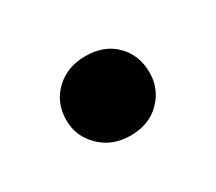

<svg xmlns="http://www.w3.org/2000/svg" viewBox="-47 -482 339 302"><g transform="rotate(-30 122.5 -331.0)"><path d="M123 -259Q90 -259 68.5 -280Q47 -301 47 -330Q47 -362 68.5 -382.5Q90 -403 123 -403Q157 -403 177.5 -382.5Q198 -362 198 -330Q198 -301 177.5 -280Q157 -259 123 -259Z"/></g></svg>

Font: DM Sans 11pt SemiBold
Style: Regular
Weight: 600
Version: Version 4.004;gftools[0.9.30]